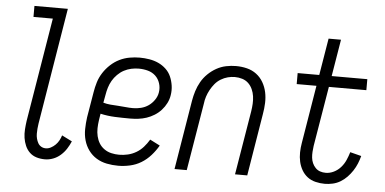

<svg xmlns="http://www.w3.org/2000/svg" viewBox="-51 -833 1882 939"><g transform="rotate(5 890.5 -363.5)"><path d="M198 8Q176 8 156.5 2Q137 -4 123 -17.5Q109 -31 101 -49.5Q93 -68 90 -88Q87 -108 88.5 -129.5Q90 -151 93 -172L177 -681H82V-735H246L152 -163Q150 -150 149 -138Q148 -126 148 -113.5Q148 -101 151 -89.5Q154 -78 159.5 -68Q165 -58 175 -52Q185 -46 198 -46Q210 -46 222.5 -52.5Q235 -59 245 -69Q255 -79 261.5 -91Q268 -103 272 -116L322 -91Q314 -72 302.5 -54Q291 -36 274.5 -21.5Q258 -7 238 0.5Q218 8 198 8Z M558 8Q529 8 501.5 2.5Q474 -3 451 -17Q428 -31 412 -53Q396 -75 388.5 -101.5Q381 -128 381.5 -157Q382 -186 386 -215L407 -340Q411 -365 418.5 -389.5Q426 -414 440.5 -436.5Q455 -459 475 -477.5Q495 -496 518.5 -507.5Q542 -519 567.5 -523.5Q593 -528 617 -528Q641 -528 665 -524Q689 -520 709.5 -510.5Q730 -501 746.5 -485.5Q763 -470 772 -449.5Q781 -429 784.5 -405.5Q788 -382 784 -358Q781 -338 771.5 -319Q762 -300 747.5 -284Q733 -268 714.5 -256.5Q696 -245 676.5 -238.5Q657 -232 636.5 -229.5Q616 -227 596 -227Q559 -227 522 -228.5Q485 -230 450 -238L445 -206Q442 -186 441.5 -166Q441 -146 445.5 -127Q450 -108 459.5 -92.5Q469 -77 484.5 -66Q500 -55 519 -50.5Q538 -46 558 -46Q579 -46 600.5 -51Q622 -56 641.5 -67.5Q661 -79 676 -96Q691 -113 703 -133L752 -108Q737 -82 716.5 -59Q696 -36 670.5 -20.5Q645 -5 615.5 1.5Q586 8 558 8ZM606 -279Q625 -279 645 -284Q665 -289 681.5 -300.5Q698 -312 710 -329.5Q722 -347 725 -366Q729 -389 722 -411Q715 -433 699.5 -447.5Q684 -462 662.5 -468Q641 -474 617 -474Q599 -474 580.5 -470Q562 -466 545 -457Q528 -448 513.5 -433.5Q499 -419 489.5 -402.5Q480 -386 474.5 -368Q469 -350 466 -331L459 -293Q476 -288 494.5 -286.5Q513 -285 532 -284Q551 -283 569 -281Q587 -279 606 -279Z M834 0 890 -340Q894 -364 901.5 -388Q909 -412 921.5 -434Q934 -456 953 -474.5Q972 -493 994.5 -505.5Q1017 -518 1041.5 -523Q1066 -528 1090 -528Q1118 -528 1144 -521.5Q1170 -515 1190.5 -499.5Q1211 -484 1224 -461.5Q1237 -439 1242.5 -413.5Q1248 -388 1247 -360.5Q1246 -333 1241 -305L1191 0H1131L1183 -314Q1186 -333 1187 -351.5Q1188 -370 1185.5 -388Q1183 -406 1175.5 -422.5Q1168 -439 1155.5 -451Q1143 -463 1125.5 -468.5Q1108 -474 1089 -474Q1072 -474 1054.5 -469.5Q1037 -465 1020.5 -455Q1004 -445 992 -430.5Q980 -416 971 -399.5Q962 -383 956.5 -366Q951 -349 949 -331L894 0Z M1572 8Q1549 8 1526.5 2.5Q1504 -3 1487 -16Q1470 -29 1459 -48Q1448 -67 1443 -89Q1438 -111 1438.5 -134.5Q1439 -158 1443 -181L1490 -466H1393V-520H1499L1529 -701H1590L1560 -520H1735V-466H1551L1502 -172Q1500 -158 1499 -143Q1498 -128 1499.5 -114Q1501 -100 1506.5 -87.5Q1512 -75 1521.5 -65Q1531 -55 1544 -50.5Q1557 -46 1572 -46Q1592 -46 1611.5 -55.5Q1631 -65 1645.5 -81.5Q1660 -98 1668.5 -117.5Q1677 -137 1683 -157L1738 -143Q1733 -124 1725.5 -105.5Q1718 -87 1706.5 -69.5Q1695 -52 1680.5 -37Q1666 -22 1648.5 -11.5Q1631 -1 1611 3.5Q1591 8 1572 8Z"/></g></svg>

Font: Iosevka QP Light
Style: Italic
Weight: 300
Italic angle: -9°
Designer: Belleve Invis
Foundry: Belleve Invis
Version: Version 20.0.0; ttfautohint (v1.8.4)